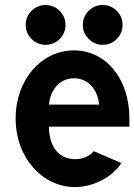

<svg xmlns="http://www.w3.org/2000/svg" viewBox="-20 -739 541 773"><path d="M83.5 -638.7C83.5 -616.7 91.3 -598.1 106.9 -582.5C122.6 -566.9 141.6 -558.6 163.6 -558.6C185.5 -558.6 204.6 -566.4 220.2 -582C235.8 -597.7 243.7 -616.7 243.7 -638.7C243.7 -660.6 235.8 -679.7 220.2 -695.3C204.6 -710.9 185.5 -718.8 163.6 -718.8C141.6 -718.8 122.6 -710.9 106.9 -695.3C91.3 -679.7 83.5 -660.6 83.5 -638.7ZM313.5 -638.7C313.5 -616.7 321.3 -598.1 336.9 -582.5C352.5 -566.9 371.6 -558.6 393.6 -558.6C415.5 -558.6 434.6 -566.4 450.2 -582C465.8 -597.7 473.6 -616.7 473.6 -638.7C473.6 -660.6 465.8 -679.7 450.2 -695.3C434.6 -710.9 415.5 -718.8 393.6 -718.8C371.6 -718.8 352.5 -710.9 336.9 -695.3C321.3 -679.7 313.5 -660.6 313.5 -638.7ZM177.2 -317.9C181.2 -371.1 216.3 -423.8 277.8 -423.8C339.8 -423.8 374.5 -372.6 378.9 -317.9ZM282.2 -98.1C245.1 -98.1 179.2 -117.2 176.8 -229H501V-262.2C501 -419.9 408.2 -536.1 277.8 -536.1C147.9 -536.1 43 -419.9 43 -262.2C43 -102.5 151.9 14.2 282.2 14.2C347.2 14.2 426.8 -18.6 468.8 -82.5L357.4 -130.4C338.9 -107.9 311 -98.1 282.2 -98.1Z"/></svg>

Font: Tuffy
Style: Bold
Weight: 700
Designer: Thatcher Ulrich, Karoly Barta, Michael Everson
Version: Version 001.270